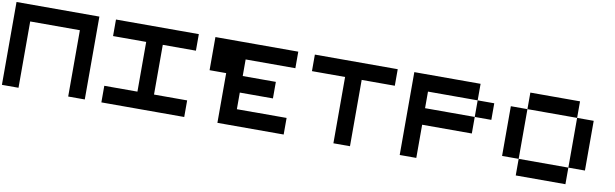

<svg xmlns="http://www.w3.org/2000/svg" viewBox="-55 -1441 7312 2282"><g transform="rotate(10 3600.5 -300.0)"><path d="M200.2 200.2H0V-799.8H1000V200.2H799.8V-600.1H200.2Z M1800.3 -600.1V0H2200.2V200.2H1200.2V0H1600.1V-600.1H1200.2V-799.8H2200.2V-600.1Z M2400.4 -799.8H3400.4V-600.1H2800.3V-399.9H3200.2V-200.2H2800.3V0.5H3000.5V0H3400.4V200.2H2600.6V-399.9H2400.4Z M3600.6 -799.8H4600.6V-600.1H4200.7V200.2H4000.5V-600.1H3600.6Z M5001 -600.1V-399.9H5600.6V-200.2H5001V200.2H4800.8V-799.8H5600.6V-600.1ZM5600.6 -600.1H5800.8V-399.9H5600.6Z M6001 -600.1H6201.2V0H6001ZM6800.8 -799.8V-600.1H6201.2V-799.8ZM6201.2 200.2V0H6800.8V200.2ZM6800.8 -600.1H7001V0H6800.8Z"/></g></svg>

Font: QuinqueFive
Style: Regular
Weight: 400
Monospace: yes
Designer: GGBotNet
Foundry: GGBotNet
Version: 1.1